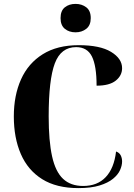

<svg xmlns="http://www.w3.org/2000/svg" viewBox="-20 -956 687 986"><path d="M383 10Q270 10 196.5 -36Q123 -82 87 -165Q51 -248 51 -358Q51 -466 88 -548.5Q125 -631 199.5 -677.5Q274 -724 384 -724Q494 -724 550.5 -689.5Q607 -655 607 -606Q607 -568 574.5 -542Q542 -516 476 -516Q476 -618 452 -666Q428 -714 371 -714Q293 -714 261.5 -630.5Q230 -547 230 -358Q230 -232 247.5 -153Q265 -74 304 -37.5Q343 -1 407 -1Q480 -1 523 -46.5Q566 -92 576 -178Q593 -172 600 -158Q607 -144 607 -127Q607 -106 596.5 -82.5Q586 -59 560.5 -38Q535 -17 491.5 -3.5Q448 10 383 10ZM368 -790Q335 -790 313 -808Q291 -826 291 -863Q291 -901 313 -918.5Q335 -936 368 -936Q400 -936 423 -918.5Q446 -901 446 -863Q446 -826 423 -808Q400 -790 368 -790Z"/></svg>

Font: Noto Serif Display SemiCondensed ExtraBold
Style: Regular
Weight: 800
Width: 4
Designer: Monotype Design Team
Foundry: Monotype Imaging Inc.
Version: Version 2.009